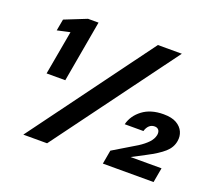

<svg xmlns="http://www.w3.org/2000/svg" viewBox="-118 -868 1168 1032"><g transform="rotate(20 466.0 -352.0)"><path d="M111 -352 156 -604 83 -588 95 -654 220 -704H280L218 -352ZM106 0 621 -700H758L242 0ZM561 0 575 -79 708 -159Q739 -179 758.5 -199.5Q778 -220 783 -244Q786 -263 778 -273Q770 -283 755 -283Q737 -283 724.5 -271.5Q712 -260 706 -239H599Q612 -291 658.5 -326Q705 -361 778 -361Q825 -361 852.5 -345Q880 -329 891 -304Q902 -279 897 -251Q891 -213 859 -184.5Q827 -156 765 -124L689 -84H866L851 0Z"/></g></svg>

Font: DM Sans 36pt ExtraBold
Style: Italic
Weight: 800
Italic angle: -10°
Designer: Colophon Foundry, Jonny Pinhorn
Foundry: Colophon Foundry
Version: Version 4.004;gftools[0.9.30]